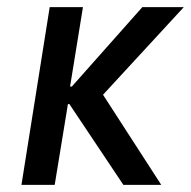

<svg xmlns="http://www.w3.org/2000/svg" viewBox="-20 -517 534 537"><path d="M40 0 119 -497H212L176 -275H181L378 -497H494L258 -241L252 -277L431 0H325L174 -226H170L133 0Z"/></svg>

Font: Nunito Sans 7pt Condensed Medium
Style: Italic
Weight: 500
Width: 3
Italic angle: -9°
Designer: Vernon Adams
Foundry: Vernon Adams
Version: Version 3.101;gftools[0.9.27]